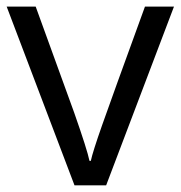

<svg xmlns="http://www.w3.org/2000/svg" viewBox="-20 -555 541 575"><path d="M203.1 0 0 -535.2H86.9L202.1 -217.8Q241.2 -106.4 248 -73.2H252Q257.3 -99.1 285.9 -180.4Q314.5 -261.7 414.1 -535.2H501L297.9 0Z"/></svg>

Font: QFn1     
Style: Regular
Weight: 400
Foundry: Ascender Corporation
Version: Version 1.10